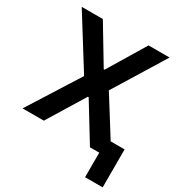

<svg xmlns="http://www.w3.org/2000/svg" viewBox="-206 -869 1114 1188"><g transform="rotate(30 351.0 -275.5)"><path d="M181.8 -727.3 342 -460.9H347.7L508.5 -727.3H658.7L434.7 -363.6L662.3 0H509.6L347.7 -264.6H342L180 0H28.1L257.8 -363.6L30.9 -727.3ZM701.7 -95.9V175.4H576V-95.9Z"/></g></svg>

Font: Inter Zeller Semi Bold
Style: Regular
Weight: 600
Designer: Rasmus Andersson; Joe Bland
Foundry: zeller
Version: Version 3.015;git-dec3a8cb1